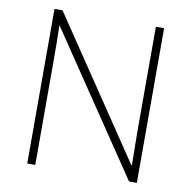

<svg xmlns="http://www.w3.org/2000/svg" viewBox="-80 -886 871 873"><g transform="rotate(10 355.5 -450.0)"><path d="M608 -93H572L139 -735H137Q138 -694 138.5 -655.5Q139 -617 139 -574V-93H102V-807H139L570 -167H572Q572 -201 571 -244Q570 -287 570 -324V-807H608Z"/></g></svg>

Font: Noto Sans Kannada UI ExtraLight
Style: Regular
Weight: 200
Designer: Jelle Bosma - Monotype Design Team
Foundry: Monotype Imaging Inc.
Version: Version 2.005; ttfautohint (v1.8.4.7-5d5b)